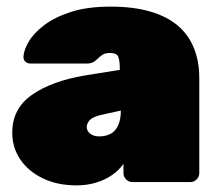

<svg xmlns="http://www.w3.org/2000/svg" viewBox="-20 -550 662 580"><path d="M211 10Q154 10 110 -11Q66 -32 41.5 -68Q17 -104 17 -149Q17 -222 76.5 -263.5Q136 -305 236 -322L342 -339V-340Q342 -366 337.5 -378Q333 -390 312 -390Q298 -390 289.5 -384.5Q281 -379 271 -369Q260 -358 243 -358H73Q63 -358 56.5 -364Q50 -370 51 -380Q52 -399 67 -424.5Q82 -450 113.5 -474Q145 -498 194.5 -514Q244 -530 314 -530Q382 -530 432.5 -515.5Q483 -501 516 -473.5Q549 -446 565.5 -405.5Q582 -365 582 -314V-27Q582 -16 574 -8Q566 0 555 0H380Q369 0 361 -8Q353 -16 353 -27V-55Q339 -35 317.5 -20.5Q296 -6 269 2Q242 10 211 10ZM280 -138Q300 -138 314.5 -146Q329 -154 337 -171.5Q345 -189 345 -215V-216L286 -203Q260 -197 251 -187Q242 -177 242 -166Q242 -159 246.5 -152.5Q251 -146 259.5 -142Q268 -138 280 -138Z"/></svg>

Font: Rubik Light Black
Style: Regular
Weight: 900
Version: Version 2.104